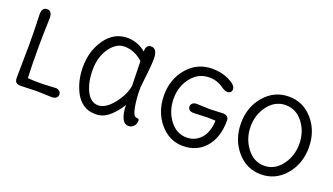

<svg xmlns="http://www.w3.org/2000/svg" viewBox="-69 -1280 3137 1810"><g transform="rotate(20 1500.0 -375.0)"><path d="M115 -54 119 -380Q119 -511 116 -596Q113 -681 113 -689Q113 -760 164 -760Q215 -760 215 -689Q215 -681 214 -638Q209 -511 209 -405.5Q209 -300 210 -240.5Q211 -181 213 -139.5Q215 -98 215 -87Q263 -82 319 -82Q375 -82 428 -85.5Q481 -89 497.5 -89Q514 -89 530.5 -76.5Q547 -64 547 -42Q547 -20 530.5 -7.5Q514 5 487 5L338 0L176 5Q146 5 130.5 -7.5Q115 -20 115 -54Z M1242 -367Q1242 -255 1256.5 -177.5Q1271 -100 1292 -90Q1300 -86 1311 -84.5Q1322 -83 1327 -80Q1332 -77 1332 -69Q1332 -33 1312 -10Q1292 13 1259 13Q1215 13 1193 -37Q1171 -87 1171 -165Q1118 -81 1059.5 -33Q1001 15 928.5 15Q856 15 806 -19.5Q756 -54 726 -110Q666 -225 666 -363Q666 -527 751 -646Q836 -765 971 -765Q1023 -765 1072.5 -745.5Q1122 -726 1155 -696Q1155 -765 1206 -765Q1269 -765 1269 -664Q1269 -589 1242 -367ZM1163 -355 1157 -600Q1072 -678 971 -678Q888 -678 825 -588.5Q762 -499 762 -371Q762 -243 805.5 -157.5Q849 -72 923.5 -72Q998 -72 1073.5 -167Q1149 -262 1163 -355Z M1930 -398 2056 -404Q2083 -404 2099.5 -391Q2116 -378 2116 -353Q2116 -183 2030.5 -84Q1945 15 1805.5 15Q1666 15 1571 -99Q1476 -213 1476 -376Q1476 -539 1574 -652Q1672 -765 1822 -765Q1915 -765 1991.5 -728Q2068 -691 2068 -648Q2068 -629 2056.5 -618Q2045 -607 2022.5 -607Q2000 -607 1962 -634Q1901 -678 1822 -678Q1714 -678 1643 -589Q1572 -500 1572 -377.5Q1572 -255 1640 -163.5Q1708 -72 1811 -72Q1896 -72 1953 -135Q2010 -198 2014 -314Q1981 -317 1930 -317L1795 -312Q1768 -312 1753 -324Q1738 -336 1738 -356.5Q1738 -377 1753 -390Q1768 -403 1795 -403Z M2588.5 -72Q2693 -72 2762.5 -164Q2832 -256 2832 -377Q2832 -498 2763 -588.5Q2694 -679 2588.5 -679Q2483 -679 2413.5 -588.5Q2344 -498 2344 -377.5Q2344 -257 2414 -164.5Q2484 -72 2588.5 -72ZM2831.5 -652Q2928 -539 2928 -376Q2928 -213 2830.5 -99Q2733 15 2587.5 15Q2442 15 2345 -99Q2248 -213 2248 -376Q2248 -539 2346 -652Q2444 -765 2589.5 -765Q2735 -765 2831.5 -652Z"/></g></svg>

Font: Delius Unicase
Style: Regular
Weight: 400
Designer: Natalia Raices
Foundry: Natalia Raices
Version: Version 1.002